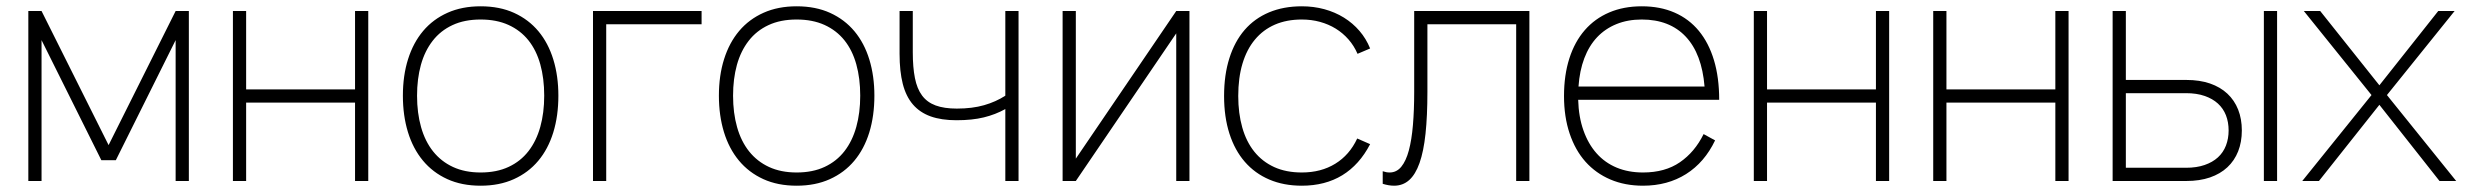

<svg xmlns="http://www.w3.org/2000/svg" viewBox="-20 -575 7834 610"><path d="M70 0V-540H112L325 -114L538 -540H580V0H538V-447.5L348 -66H302L112 -447.5V0Z M720 0V-540H762V-291H1108V-540H1150V0H1108V-249H762V0Z M1507 15Q1447 15 1401 -6Q1355 -27 1323.5 -65Q1292 -103 1276 -155.5Q1260 -208 1260 -271Q1260 -335 1276.5 -387.2Q1293 -439.5 1324.5 -476.8Q1356 -514 1402 -534.5Q1448 -555 1507 -555Q1567.5 -555 1613.5 -534Q1659.5 -513 1690.8 -475.5Q1722 -438 1738 -385.8Q1754 -333.5 1754 -271Q1754 -207 1737.8 -154.2Q1721.5 -101.5 1690 -64Q1658.5 -26.5 1612.5 -5.8Q1566.5 15 1507 15ZM1507 -27Q1558 -27 1596 -44.8Q1634 -62.5 1659 -94.8Q1684 -127 1696.5 -171.8Q1709 -216.5 1709 -271Q1709 -326 1696.5 -370.8Q1684 -415.5 1658.8 -447Q1633.5 -478.5 1595.5 -495.8Q1557.5 -513 1507 -513Q1455.5 -513 1417.5 -495.2Q1379.5 -477.5 1354.5 -445.2Q1329.5 -413 1317.2 -368.8Q1305 -324.5 1305 -271Q1305 -216 1317.8 -171Q1330.5 -126 1356 -94Q1381.5 -62 1419.2 -44.5Q1457 -27 1507 -27Z M1864 0V-540H2209V-498H1906V0Z M2511 15Q2451 15 2405 -6Q2359 -27 2327.5 -65Q2296 -103 2280 -155.5Q2264 -208 2264 -271Q2264 -335 2280.5 -387.2Q2297 -439.5 2328.5 -476.8Q2360 -514 2406 -534.5Q2452 -555 2511 -555Q2571.5 -555 2617.5 -534Q2663.5 -513 2694.8 -475.5Q2726 -438 2742 -385.8Q2758 -333.5 2758 -271Q2758 -207 2741.8 -154.2Q2725.5 -101.5 2694 -64Q2662.5 -26.5 2616.5 -5.8Q2570.5 15 2511 15ZM2511 -27Q2562 -27 2600 -44.8Q2638 -62.5 2663 -94.8Q2688 -127 2700.5 -171.8Q2713 -216.5 2713 -271Q2713 -326 2700.5 -370.8Q2688 -415.5 2662.8 -447Q2637.5 -478.5 2599.5 -495.8Q2561.5 -513 2511 -513Q2459.5 -513 2421.5 -495.2Q2383.5 -477.5 2358.5 -445.2Q2333.5 -413 2321.2 -368.8Q2309 -324.5 2309 -271Q2309 -216 2321.8 -171Q2334.5 -126 2360 -94Q2385.5 -62 2423.2 -44.5Q2461 -27 2511 -27Z M3174 0V-228.5Q3142.5 -211 3105.5 -202Q3068.5 -193 3019 -193Q2971 -193 2936.8 -205.2Q2902.5 -217.5 2880.5 -243Q2858.5 -268.5 2848.2 -308.5Q2838 -348.5 2838 -404V-540H2880V-409Q2880 -361 2886.8 -327Q2893.5 -293 2909.5 -271.5Q2925.5 -250 2952.5 -240Q2979.5 -230 3020 -230Q3069 -230 3106.5 -240.8Q3144 -251.5 3174 -271V-540H3216V0Z M3759 -540V0H3717V-469L3398 0H3356V-540H3398V-71L3717 -540Z M4116 15Q4058.5 15 4012.8 -4.5Q3967 -24 3935 -60.8Q3903 -97.5 3886 -150.5Q3869 -203.5 3869 -270Q3869 -337 3885.8 -390Q3902.5 -443 3934.2 -479.8Q3966 -516.5 4012 -535.8Q4058 -555 4116 -555Q4153.5 -555 4187.5 -545.8Q4221.5 -536.5 4249.8 -519Q4278 -501.5 4299.2 -476.8Q4320.5 -452 4333 -421L4293 -404Q4282 -429.5 4264.2 -449.8Q4246.5 -470 4223.8 -484Q4201 -498 4173.8 -505.5Q4146.5 -513 4116 -513Q4068 -513 4030.5 -496.8Q3993 -480.5 3967 -449.2Q3941 -418 3927.5 -373Q3914 -328 3914 -270Q3914 -215 3926.8 -170Q3939.5 -125 3965 -93.2Q3990.5 -61.5 4028.2 -44.2Q4066 -27 4116 -27Q4177 -27 4222.2 -54.8Q4267.5 -82.5 4292 -135L4333 -117Q4299 -51.5 4244.5 -18.2Q4190 15 4116 15Z M4373 -31Q4379 -29 4384.2 -28Q4389.5 -27 4395 -27Q4417 -27 4432 -45.2Q4447 -63.5 4456 -97Q4465 -130.5 4469 -177.8Q4473 -225 4473 -283V-540H4839V0H4797V-498H4515V-283Q4515 -206.5 4509 -150.2Q4503 -94 4490 -57.2Q4477 -20.5 4457 -2.8Q4437 15 4409 15Q4392.5 15 4373 9Z M5200 -27Q5270 -27 5317.2 -59.5Q5364.5 -92 5392.5 -149L5429 -129Q5395.5 -59 5336.8 -22Q5278 15 5200 15Q5142.5 15 5096.2 -4.8Q5050 -24.5 5017.2 -61.2Q4984.5 -98 4966.8 -151Q4949 -204 4949 -270Q4949 -336.5 4966 -389.5Q4983 -442.5 5015 -479.2Q5047 -516 5092.8 -535.5Q5138.5 -555 5196 -555Q5254.5 -555 5300.2 -535Q5346 -515 5377.5 -476.8Q5409 -438.5 5425.5 -383.5Q5442 -328.5 5442 -258H4994Q4995.5 -203.5 5010.8 -160.5Q5026 -117.5 5052.5 -87.8Q5079 -58 5116.2 -42.5Q5153.5 -27 5200 -27ZM5395.5 -300Q5387 -404 5335.8 -458.5Q5284.5 -513 5196 -513Q5151.5 -513 5115.8 -498.5Q5080 -484 5054.2 -456.8Q5028.5 -429.5 5013.5 -390Q4998.5 -350.5 4995 -300Z M5552 0V-540H5594V-291H5940V-540H5982V0H5940V-249H5594V0Z M6122 0V-540H6164V-291H6510V-540H6552V0H6510V-249H6164V0Z M7172.5 0V-540H7214.5V0ZM6926.5 0H6692V-540H6734V-321H6926.5Q6968.5 -321 7001.2 -309.8Q7034 -298.5 7056.5 -277.5Q7079 -256.5 7090.8 -226.8Q7102.5 -197 7102.5 -160.5Q7102.5 -124 7090.8 -94.2Q7079 -64.5 7056.5 -43.5Q7034 -22.5 7001.2 -11.2Q6968.5 0 6926.5 0ZM6925 -42Q6959 -42 6984.2 -50.8Q7009.5 -59.5 7026.5 -75Q7043.5 -90.5 7052 -112.5Q7060.5 -134.5 7060.5 -160.5Q7060.5 -187 7052 -208.8Q7043.5 -230.5 7026.5 -246Q7009.5 -261.5 6984.2 -270.2Q6959 -279 6925 -279H6734V-42Z M7294.5 0 7514.5 -273 7299.5 -540H7351.5L7539.5 -304L7726.5 -540H7778.5L7563.5 -273L7783.5 0H7730.5L7539.5 -242L7347.5 0Z"/></svg>

Font: Vela Sans ExtLt
Style: Regular
Weight: 200
Designer: Principal design: Mikhail Sharanda - project Manrope.
Design modification: Ravid Balaliev
Foundry: Mikhail Sharanda
Version: Version 1.001